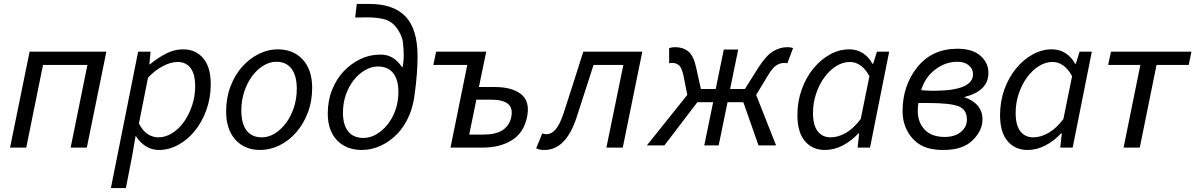

<svg xmlns="http://www.w3.org/2000/svg" viewBox="-20 -748 6058 973"><path d="M31 0 130 -486H519L420 0H338L423 -419H198L113 0Z M649 46 618 205H542L680 -486H743L737 -422H740Q777 -453 819.5 -475.5Q862 -498 908 -498Q972 -498 1010 -452.5Q1048 -407 1048 -322Q1048 -252 1026 -191Q1004 -130 967.5 -85Q931 -40 883.5 -14Q836 12 786 12Q748 12 718 -7.5Q688 -27 669 -58H667ZM880 -434Q846 -434 805.5 -413Q765 -392 730 -354L684 -122Q704 -84 729 -68Q754 -52 783 -52Q819 -52 853 -73.5Q887 -95 912.5 -131Q938 -167 953.5 -213.5Q969 -260 969 -311Q969 -373 945.5 -403.5Q922 -434 880 -434Z M1299 12Q1220 12 1173 -40Q1126 -92 1126 -183Q1126 -252 1148 -310Q1170 -368 1207 -409.5Q1244 -451 1291 -474.5Q1338 -498 1388 -498Q1467 -498 1514.5 -446Q1562 -394 1562 -303Q1562 -234 1539.5 -176Q1517 -118 1480.5 -76.5Q1444 -35 1396.5 -11.5Q1349 12 1299 12ZM1380 -435Q1347 -435 1315 -415.5Q1283 -396 1258 -362.5Q1233 -329 1218 -284Q1203 -239 1203 -188Q1203 -122 1229.5 -87Q1256 -52 1307 -52Q1341 -52 1372.5 -71.5Q1404 -91 1429 -124Q1454 -157 1469 -202Q1484 -247 1484 -298Q1484 -364 1457.5 -399.5Q1431 -435 1380 -435Z M1895 -411Q1862 -411 1830 -392.5Q1798 -374 1773 -342.5Q1748 -311 1733 -268.5Q1718 -226 1718 -177Q1718 -115 1744.5 -82Q1771 -49 1822 -49Q1856 -49 1887.5 -67.5Q1919 -86 1944 -117Q1969 -148 1984 -190.5Q1999 -233 1999 -282Q1999 -344 1972.5 -377.5Q1946 -411 1895 -411ZM2019 -405V-406Q2032 -452 2021 -541Q2014 -573 1991.5 -605Q1969 -637 1934 -648.5Q1899 -660 1837 -660L1780 -659L1788 -728H1852Q1975 -728 2035.5 -664Q2096 -600 2096 -463Q2096 -379 2082 -275Q2075 -214 2055 -166Q2032 -111 1995.5 -72Q1959 -33 1911.5 -10.5Q1864 12 1814 12Q1735 12 1688 -37Q1641 -86 1641 -173Q1641 -238 1663 -293Q1685 -348 1722 -387Q1759 -426 1806 -448.5Q1853 -471 1903 -471Q1975 -475 2019 -405Z M2263 0 2348 -419H2176L2190 -486H2444L2407 -307H2488Q2575 -307 2621 -270.5Q2667 -234 2651 -155Q2634 -74 2573.5 -37Q2513 0 2426 0ZM2358 -66H2431Q2552 -66 2571 -155Q2580 -201 2554 -222Q2528 -243 2467 -243H2394Z M2739 12Q2725 12 2716 10Q2707 8 2697 4L2728 -72Q2733 -70 2737.5 -69Q2742 -68 2749 -68Q2775 -68 2796 -92.5Q2817 -117 2835 -171Q2861 -250 2886 -328.5Q2911 -407 2936 -486H3235L3136 0H3053L3139 -419H2988Q2966 -352 2944.5 -284.5Q2923 -217 2901 -150Q2847 12 2739 12Z M3258 -11 3463 -267 3444 -363Q3435 -405 3421 -417Q3407 -429 3387 -429Q3382 -429 3379 -429Q3376 -429 3371 -427V-504Q3385 -509 3401 -509Q3441 -509 3468 -487.5Q3495 -466 3508 -405L3532 -297H3607L3648 -497H3721L3680 -297H3755L3823 -405Q3862 -466 3897 -487.5Q3932 -509 3972 -509Q3988 -509 3999 -504L3970 -427Q3965 -429 3962 -429Q3959 -429 3954 -429Q3934 -429 3914.5 -417Q3895 -405 3870 -363L3812 -267L3913 -11H3824L3747 -230H3667L3622 -11H3549L3594 -230H3514L3347 -11Z M4021 -164Q4021 -234 4043 -295Q4065 -356 4102 -401Q4139 -446 4186 -472Q4233 -498 4284 -498Q4323 -498 4353.5 -478Q4384 -458 4401 -425H4405L4424 -486H4486L4389 0H4326L4334 -72H4330Q4295 -34 4251 -11Q4207 12 4161 12Q4097 12 4059 -33Q4021 -78 4021 -164ZM4189 -52Q4227 -52 4266.5 -74.5Q4306 -97 4342 -145L4386 -362Q4365 -400 4340 -417Q4315 -434 4287 -434Q4251 -434 4217 -412.5Q4183 -391 4157 -355Q4131 -319 4115.5 -272.5Q4100 -226 4100 -176Q4100 -113 4124 -82.5Q4148 -52 4189 -52Z M4866 -256Q4912 -240 4935.5 -211.5Q4959 -183 4959 -143Q4959 -86 4909 -37Q4859 12 4762 12Q4689 12 4646.5 -12.5Q4604 -37 4579 -82.5Q4554 -128 4554 -184Q4554 -315 4629 -408Q4704 -501 4832 -501Q4908 -501 4948.5 -465.5Q4989 -430 4989 -379Q4989 -332 4958 -301.5Q4927 -271 4866 -256ZM4648 -291Q4684 -288 4710 -288Q4811 -288 4861 -309Q4911 -330 4911 -372Q4911 -399 4889.5 -417Q4868 -435 4832 -435Q4772 -435 4720.5 -396.5Q4669 -358 4648 -291ZM4634 -226Q4631 -206 4631 -186Q4631 -128 4666 -91Q4701 -54 4767 -54Q4819 -54 4849.5 -79.5Q4880 -105 4880 -142Q4880 -193 4837.5 -209.5Q4795 -226 4681 -226Q4670 -226 4634 -226Z M5048 -164Q5048 -234 5070 -295Q5092 -356 5129 -401Q5166 -446 5213 -472Q5260 -498 5311 -498Q5350 -498 5380.5 -478Q5411 -458 5428 -425H5432L5451 -486H5513L5416 0H5353L5361 -72H5357Q5322 -34 5278 -11Q5234 12 5188 12Q5124 12 5086 -33Q5048 -78 5048 -164ZM5216 -52Q5254 -52 5293.5 -74.5Q5333 -97 5369 -145L5413 -362Q5392 -400 5367 -417Q5342 -434 5314 -434Q5278 -434 5244 -412.5Q5210 -391 5184 -355Q5158 -319 5142.5 -272.5Q5127 -226 5127 -176Q5127 -113 5151 -82.5Q5175 -52 5216 -52Z M5674 0 5759 -419H5596L5610 -486H6018L6004 -419H5841L5756 0Z"/></svg>

Font: mr_Source Sans Pro
Style: Italic
Weight: 400
Italic angle: -11°
Designer: Paul D. Hunt
Foundry: Adobe Systems Incorporated
Version: Version 1.036;July 10, 2024;FontCreator 11.5.0.2430 64-bit